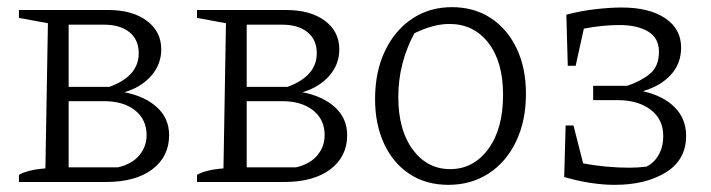

<svg xmlns="http://www.w3.org/2000/svg" viewBox="-20 -509 1988 537"><path d="M33 0V-20Q43 -26 61.5 -31Q80 -36 107 -38L114 -444L33 -459V-481H283Q350 -481 390.5 -451Q431 -421 431 -371Q431 -329 403 -297Q375 -265 328 -251Q385 -240 419 -209Q453 -178 453 -131Q453 -71 406 -35.5Q359 0 277 0ZM271 -440H172V-266H286Q368 -296 368 -360Q368 -398 342 -419Q316 -440 271 -440ZM272 -226H172V-41H310Q349 -50 369.5 -74.5Q390 -99 390 -131Q390 -175 357.5 -200.5Q325 -226 272 -226Z M531 0V-20Q541 -26 559.5 -31Q578 -36 605 -38L612 -444L531 -459V-481H781Q848 -481 888.5 -451Q929 -421 929 -371Q929 -329 901 -297Q873 -265 826 -251Q883 -240 917 -209Q951 -178 951 -131Q951 -71 904 -35.5Q857 0 775 0ZM769 -440H670V-266H784Q866 -296 866 -360Q866 -398 840 -419Q814 -440 769 -440ZM770 -226H670V-41H808Q847 -50 867.5 -74.5Q888 -99 888 -131Q888 -175 855.5 -200.5Q823 -226 770 -226Z M1234 8Q1172 8 1126 -22Q1080 -52 1054.5 -106.5Q1029 -161 1029 -232Q1029 -308 1056.5 -366Q1084 -424 1132.5 -456.5Q1181 -489 1244 -489Q1306 -489 1352.5 -458.5Q1399 -428 1425 -373.5Q1451 -319 1451 -247Q1451 -171 1423.5 -113.5Q1396 -56 1347 -24Q1298 8 1234 8ZM1239 -36Q1304 -36 1345.5 -92Q1387 -148 1387 -244Q1387 -336 1346 -389Q1305 -442 1237 -442Q1192 -442 1139 -416Q1094 -332 1094 -238Q1094 -145 1134.5 -90.5Q1175 -36 1239 -36Z M1699 8Q1667 8 1631 2.5Q1595 -3 1558 -14L1562 -158H1584L1611 -52Q1676 -40 1740 -40Q1765 -40 1788 -43Q1809 -53 1822 -75.5Q1835 -98 1835 -129Q1835 -175 1800 -202Q1765 -229 1706 -229H1639V-269H1734Q1771 -281 1797 -302Q1823 -323 1823 -364Q1823 -403 1792.5 -421Q1762 -439 1712 -439Q1667 -439 1613 -429L1590 -325H1568L1564 -468Q1606 -479 1647 -483.5Q1688 -488 1719 -488Q1796 -488 1840.5 -458Q1885 -428 1885 -376Q1885 -331 1856 -299.5Q1827 -268 1778 -254Q1835 -241 1867 -209Q1899 -177 1899 -129Q1899 -62 1842.5 -27Q1786 8 1699 8Z"/></svg>

Font: Piazzolla Light
Style: Regular
Weight: 300
Designer: Juan Pablo del Peral
Foundry: Huerta Tipografica
Version: Version 1.330